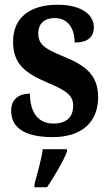

<svg xmlns="http://www.w3.org/2000/svg" viewBox="-20 -567 460 808"><path d="M202 10C326 10 393 -55 393 -158C393 -252 339 -292 246 -330C167 -362 141 -381 141 -427C141 -467 167 -491 210 -491C260 -491 294 -455 294 -388C349 -388 375 -411 375 -453C375 -501 329 -547 222 -547C110 -547 35 -496 35 -392C35 -299 83 -260 185 -217C258 -186 288 -166 288 -122C288 -78 263 -47 205 -47C142 -47 106 -92 106 -173C65 -173 27 -154 27 -101C27 -34 77 10 202 10ZM125 208V221H178C207 178 246 113 262 71V61H160C154 106 136 167 125 208Z"/></svg>

Font: Noto Serif Devanagari Condensed
Style: Bold
Weight: 700
Width: 3
Designer: Universal Thirst, Indian Type Foundry and the Monotype Design Team
Foundry: Monotype Imaging Inc.
Version: Version 2.004